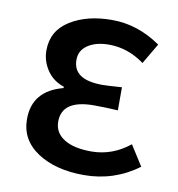

<svg xmlns="http://www.w3.org/2000/svg" viewBox="-69 -627 651 703"><g transform="rotate(10 256.0 -275.5)"><path d="M288.1 12.7Q182.6 12.7 115.2 -31.7Q47.9 -76.2 47.9 -153.3Q47.9 -258.8 160.2 -288.1V-293Q119.1 -306.6 96.7 -340.3Q74.2 -374 74.2 -413.1Q74.2 -486.3 136.7 -525.4Q199.2 -564.5 292 -564.5Q388.7 -564.5 473.6 -504.9L428.7 -428.7Q367.2 -473.6 296.9 -473.6Q249 -473.6 218.8 -453.6Q188.5 -433.6 188.5 -398.4Q188.5 -324.2 297.9 -324.2Q315.4 -324.2 370.1 -328.1V-242.2Q322.3 -245.1 281.2 -245.1Q162.1 -245.1 162.1 -164.1Q162.1 -123 198.2 -100.1Q234.4 -77.1 299.8 -77.1Q377.9 -77.1 442.4 -128.9L490.2 -53.7Q400.4 12.7 288.1 12.7Z"/></g></svg>

Font: Gen Shin Gothic Medium
Style: Regular
Weight: 500
Designer: [Source Han Sans]
Ryoko NISHIZUKA  (kana & ideographs); Paul D. Hunt (Latin, Greek & Cyrillic); Wenlong ZHANG  (bopomofo
Version: Version 1.002.20150607